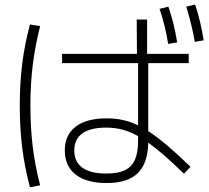

<svg xmlns="http://www.w3.org/2000/svg" viewBox="-20 -802 904 829"><path d="M259.8 -152.3Q259.8 -219.2 306.6 -255.1Q353.5 -291 440.4 -291Q477.5 -291 510.3 -283.9Q543 -276.9 576.2 -260.7V-529.3H248V-569.3H571.3L570.3 -717.8H615.2V-569.3H794.9V-529.3H620.1V-235.8Q657.2 -211.9 700.9 -174.8Q744.6 -137.7 802.7 -82L774.4 -51.8Q680.2 -143.6 620.1 -186Q618.2 -96.2 574.5 -54Q530.8 -11.7 440.4 -11.7Q353.5 -11.7 306.6 -48.3Q259.8 -85 259.8 -152.3ZM65.4 -345.7Q65.4 -441.4 75.7 -524.9Q85.9 -608.4 109.4 -696.3L153.3 -689.5Q131.3 -602.5 121.3 -520.3Q111.3 -438 111.3 -345.7Q111.3 -251.5 121.3 -168.9Q131.3 -86.4 153.3 -2L109.4 6.8Q86.4 -79.6 75.9 -163.8Q65.4 -248 65.4 -345.7ZM668.9 -763.7 707 -773.4Q719.2 -738.3 728.3 -701.4Q737.3 -664.6 745.1 -619.1L706.1 -612.3Q693.4 -692.4 668.9 -763.7ZM784.2 -773.4 822.3 -782.2Q845.2 -716.8 859.4 -627.9L821.3 -621.1Q807.6 -698.2 784.2 -773.4ZM438.5 -52.7Q488.8 -52.7 518.8 -66.9Q548.8 -81.1 562.5 -112.1Q576.2 -143.1 576.2 -195.3V-214.4Q541 -233.9 508.3 -242.4Q475.6 -251 438.5 -251Q370.1 -251 335.4 -226.1Q300.8 -201.2 300.8 -152.3Q300.8 -103 335.7 -77.9Q370.6 -52.7 438.5 -52.7Z"/></svg>

Font: Pretendard GOV ExtraLight
Style: Regular
Weight: 200
Designer: Base glyphs from Inter by Rasmus Andersson; Hangeul glyphs from Noto Sans CJK(Source Han Sans) by Jang Soo-young and Kan
Foundry: Kil Hyung-jin
Version: Version 1.309